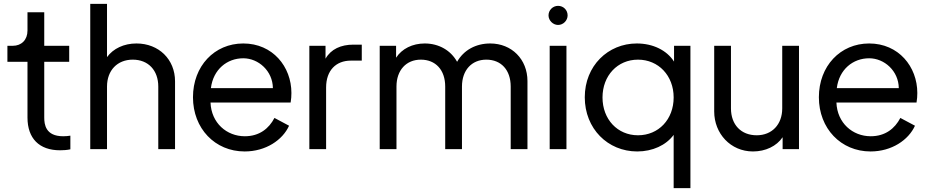

<svg xmlns="http://www.w3.org/2000/svg" viewBox="-20 -765 4752 985"><path d="M288 6C181 6 121 -55 121 -162C121 -162 121 -448 121 -448C121 -448 18 -448 18 -448C18 -448 18 -530 18 -530C18 -530 45 -530 45 -530C91 -530 121 -561 121 -608C121 -608 121 -702 121 -702C121 -702 207 -702 207 -702C207 -702 207 -530 207 -530C207 -530 335 -530 335 -530C335 -530 335 -448 335 -448C335 -448 207 -448 207 -448C207 -448 207 -162 207 -162C207 -128 213 -66 304 -66C315 -66 330 -67 341 -69C341 -69 341 1 341 1C324 5 303 6 288 6Z M680 -542C795 -542 878 -460 878 -348C878 -348 878 0 878 0C878 0 792 0 792 0C792 0 792 -321 792 -321C792 -404 741 -459 661 -459C582 -459 529 -404 529 -321C529 -321 529 0 529 0C529 0 443 0 443 0C443 0 443 -745 443 -745C443 -745 529 -745 529 -745C529 -745 529 -472 529 -472C561 -516 616 -542 680 -542Z M1475 -288C1475 -273 1474 -256 1471 -239C1471 -239 1060 -239 1060 -239C1064 -134 1143 -66 1236 -66C1311 -66 1360 -106 1388 -160C1388 -160 1463 -120 1463 -120C1430 -47 1344 12 1235 12C1083 12 970 -106 970 -266C970 -426 1080 -542 1228 -542C1379 -542 1475 -423 1475 -288ZM1062 -313C1062 -313 1380 -313 1380 -313C1379 -401 1306 -466 1228 -466C1145 -466 1074 -409 1062 -313Z M1793 -536C1793 -536 1836 -536 1836 -536C1836 -536 1836 -454 1836 -454C1836 -454 1780 -454 1780 -454C1704 -454 1653 -404 1653 -316C1653 -316 1653 0 1653 0C1653 0 1567 0 1567 0C1567 0 1567 -530 1567 -530C1567 -530 1650 -530 1650 -530C1650 -530 1650 -464 1650 -464C1678 -513 1729 -536 1793 -536Z M2495 -542C2605 -542 2686 -461 2686 -349C2686 -349 2686 0 2686 0C2686 0 2600 0 2600 0C2600 0 2600 -321 2600 -321C2600 -406 2551 -459 2475 -459C2400 -459 2350 -405 2350 -321C2350 -321 2350 0 2350 0C2350 0 2264 0 2264 0C2264 0 2264 -321 2264 -321C2264 -406 2215 -459 2139 -459C2064 -459 2014 -405 2014 -321C2014 -321 2014 0 2014 0C2014 0 1928 0 1928 0C1928 0 1928 -530 1928 -530C1928 -530 2012 -530 2012 -530C2012 -530 2012 -469 2012 -469C2042 -515 2096 -542 2159 -542C2232 -542 2293 -506 2325 -448C2359 -508 2421 -542 2495 -542Z M2800 0C2800 0 2800 -530 2800 -530C2800 -530 2886 -530 2886 -530C2886 -530 2886 0 2886 0C2886 0 2800 0 2800 0ZM2843 -735C2816 -735 2794 -713 2794 -686C2794 -660 2817 -637 2843 -637C2870 -637 2892 -660 2892 -686C2892 -713 2871 -735 2843 -735Z M3438 -530C3438 -530 3522 -530 3522 -530C3522 -530 3522 200 3522 200C3522 200 3436 200 3436 200C3436 200 3436 -73 3436 -73C3397 -20 3328 12 3249 12C3098 12 2980 -105 2980 -266C2980 -427 3099 -542 3247 -542C3330 -542 3401 -507 3438 -449C3438 -449 3438 -530 3438 -530ZM3253 -71C3359 -71 3436 -153 3436 -265C3436 -377 3358 -459 3253 -459C3148 -459 3071 -377 3071 -265C3071 -153 3148 -71 3253 -71Z M3993 -530C3993 -530 4079 -530 4079 -530C4079 -530 4079 0 4079 0C4079 0 3995 0 3995 0C3995 0 3995 -61 3995 -61C3964 -15 3907 12 3843 12C3728 12 3644 -80 3644 -193C3644 -193 3644 -530 3644 -530C3644 -530 3730 -530 3730 -530C3730 -530 3730 -209 3730 -209C3730 -125 3782 -71 3862 -71C3940 -71 3993 -126 3993 -209C3993 -209 3993 -530 3993 -530Z M4686 -288C4686 -273 4685 -256 4682 -239C4682 -239 4271 -239 4271 -239C4275 -134 4354 -66 4447 -66C4522 -66 4571 -106 4599 -160C4599 -160 4674 -120 4674 -120C4641 -47 4555 12 4446 12C4294 12 4181 -106 4181 -266C4181 -426 4291 -542 4439 -542C4590 -542 4686 -423 4686 -288ZM4273 -313C4273 -313 4591 -313 4591 -313C4590 -401 4517 -466 4439 -466C4356 -466 4285 -409 4273 -313Z"/></svg>

Font: Preevio_Regular
Style: Regular
Weight: 500
Designer: Gumpita Rahayu
Foundry: Tokotype Studio
Version: ""